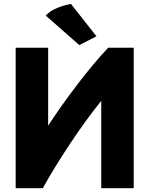

<svg xmlns="http://www.w3.org/2000/svg" viewBox="-20 -964 781 1005"><path d="M204 21H62V-714H232V-306C318 -439 449 -612 546 -714H680V21H510V-436C408 -311 282 -120 204 21ZM220 -882C247 -917 310 -935 351 -944L485 -774L395 -728C337 -780 278 -830 220 -882Z"/></svg>

Font: Repo ExtraBold
Style: Bold
Weight: 700
Designer: Stefan Peev
Foundry: Context Ltd
Version: Version 1.502